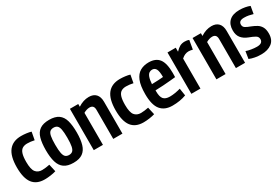

<svg xmlns="http://www.w3.org/2000/svg" viewBox="52 -1359 3169 2176"><g transform="rotate(-30 1636.0 -270.5)"><path d="M25 -266Q25 -411 80 -481Q135 -551 244 -551Q277 -551 312.5 -546.5Q348 -542 373 -534L354 -432Q307 -443 261 -443Q224 -443 198.5 -427.5Q173 -412 160.5 -373.5Q148 -335 148 -267Q148 -170 177 -133.5Q206 -97 260 -97Q283 -97 308.5 -100.5Q334 -104 359 -109L381 -11Q353 -2 311.5 4Q270 10 233 10Q128 10 76.5 -57Q25 -124 25 -266Z M407 -271Q407 -363 424.5 -425.5Q442 -488 486.5 -519.5Q531 -551 610 -551Q688 -551 732.5 -519.5Q777 -488 794.5 -425.5Q812 -363 812 -271Q812 -178 793.5 -115.5Q775 -53 731 -21.5Q687 10 610 10Q533 10 488.5 -21.5Q444 -53 425.5 -115.5Q407 -178 407 -271ZM530 -271Q530 -199 538 -160.5Q546 -122 563.5 -107Q581 -92 610 -92Q638 -92 655.5 -107Q673 -122 681 -160.5Q689 -199 689 -271Q689 -342 681.5 -380.5Q674 -419 656.5 -434Q639 -449 610 -449Q580 -449 562.5 -434Q545 -419 537.5 -380.5Q530 -342 530 -271Z M878 0V-541H987V-505Q1057 -551 1129 -551Q1189 -551 1221 -516.5Q1253 -482 1253 -417V0H1133V-381Q1133 -443 1077 -443Q1057 -443 1037 -436.5Q1017 -430 998 -419V0Z M1318 -266Q1318 -411 1373 -481Q1428 -551 1537 -551Q1570 -551 1605.5 -546.5Q1641 -542 1666 -534L1647 -432Q1600 -443 1554 -443Q1517 -443 1491.5 -427.5Q1466 -412 1453.5 -373.5Q1441 -335 1441 -267Q1441 -170 1470 -133.5Q1499 -97 1553 -97Q1576 -97 1601.5 -100.5Q1627 -104 1652 -109L1674 -11Q1646 -2 1604.5 4Q1563 10 1526 10Q1421 10 1369.5 -57Q1318 -124 1318 -266Z M1905 10Q1804 10 1752 -53Q1700 -116 1700 -258Q1700 -368 1726 -432Q1752 -496 1800 -523.5Q1848 -551 1912 -551Q2004 -551 2047.5 -494.5Q2091 -438 2091 -309Q2091 -301 2090.5 -284Q2090 -267 2090 -256Q2063 -253 2020 -249Q1977 -245 1926 -241.5Q1875 -238 1823 -237Q1823 -233 1823 -229.5Q1823 -226 1823 -222Q1823 -152 1848 -123Q1873 -94 1930 -94Q1963 -94 1999 -100Q2035 -106 2070 -116L2085 -20Q2005 10 1905 10ZM1823 -318Q1870 -319 1912.5 -321.5Q1955 -324 1972 -326Q1972 -402 1955.5 -431Q1939 -460 1905 -460Q1885 -460 1867.5 -448.5Q1850 -437 1838.5 -406.5Q1827 -376 1823 -318Z M2263 -541V-489Q2294 -522 2321 -536.5Q2348 -551 2383 -551Q2397 -551 2411 -549Q2425 -547 2440 -541L2420 -425Q2406 -429 2392 -431Q2378 -433 2367 -433Q2344 -433 2321.5 -424Q2299 -415 2274 -393V0H2155V-541Z M2483 0V-541H2592V-505Q2662 -551 2734 -551Q2794 -551 2826 -516.5Q2858 -482 2858 -417V0H2738V-381Q2738 -443 2682 -443Q2662 -443 2642 -436.5Q2622 -430 2603 -419V0Z M2913 -18 2928 -113Q2954 -103 2994 -96.5Q3034 -90 3067 -90Q3143 -90 3143 -146Q3143 -178 3113.5 -195Q3084 -212 3035 -230Q2980 -251 2950 -288Q2920 -325 2920 -386Q2920 -465 2966 -508Q3012 -551 3100 -551Q3138 -551 3173.5 -544.5Q3209 -538 3235 -527L3218 -430Q3191 -438 3163 -443.5Q3135 -449 3102 -449Q3033 -449 3033 -398Q3033 -368 3057.5 -353Q3082 -338 3124 -323Q3162 -308 3192 -289.5Q3222 -271 3240 -239Q3258 -207 3258 -154Q3258 -70 3205 -30Q3152 10 3068 10Q2981 10 2913 -18Z"/></g></svg>

Font: Georama Semi Condensed SemiBold
Style: Regular
Weight: 600
Width: 4
Designer: Jean-Baptiste Levee
Foundry: Production Type
Version: Version 1.000